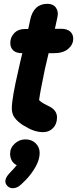

<svg xmlns="http://www.w3.org/2000/svg" viewBox="-20 -694 404 1007"><path d="M98 -39Q132 -18 156.5 -9.5Q181 -1 206 -1Q238 -1 258.5 -22.5Q279 -44 279 -78Q279 -115 240 -135Q225 -142 209 -151Q193 -160 185 -169Q191 -215 216 -334L235 -415H262Q311 -415 337.5 -437.5Q364 -460 364 -491Q364 -515 347.5 -529Q331 -543 301 -543H268L281 -603Q288 -633 273.5 -653.5Q259 -674 229 -674Q156 -674 138 -589L134 -569L128 -542H111Q76 -542 55 -520.5Q34 -499 34 -469Q34 -444 49.5 -429.5Q65 -415 97 -415Q92 -396 87 -373L76 -324Q42 -178 42 -126Q42 -98 55.5 -78.5Q69 -59 98 -39ZM46 293Q62 293 75.5 285Q89 277 115 250Q145 219 166.5 181Q188 143 188 108Q188 78 167 57.5Q146 37 113 37Q82 37 57.5 59Q33 81 33 113Q33 131 41.5 147.5Q50 164 68 172Q61 182 34 210Q8 236 8 256Q8 271 19.5 282Q31 293 46 293Z"/></svg>

Font: Balsamiq Sans
Style: Bold Italic
Weight: 700
Italic angle: -12°
Designer: Michael Angeles
Foundry: Balsamiq SRL
Version: Version 1.020; ttfautohint (v1.8.4.7-5d5b);gftools[0.9.26]